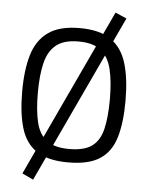

<svg xmlns="http://www.w3.org/2000/svg" viewBox="-60 -849 781 1014"><g transform="rotate(5 330.0 -341.5)"><path d="M305 -206 246 -234 511 -800 571 -774ZM154 117 95 89 303 -356 363 -330ZM330 10Q222 10 162.5 -30Q103 -70 79.5 -148.5Q56 -227 56 -342Q56 -457 80 -537Q104 -617 163.5 -659.5Q223 -702 330 -702Q437 -702 496.5 -660Q556 -618 580 -537.5Q604 -457 604 -340.5Q604 -224 580.5 -145.5Q557 -67 497.5 -28.5Q438 10 330 10ZM330 -61Q409 -61 450 -91Q491 -121 506 -183.5Q521 -246 521 -340.5Q521 -435 505.5 -499.5Q490 -564 449 -597.5Q408 -631 330 -631Q252 -631 211 -597.5Q170 -564 154.5 -500Q139 -436 139 -342.5Q139 -249 154 -186.5Q169 -124 210 -92.5Q251 -61 330 -61Z"/></g></svg>

Font: Cairo-CLs
Style: CLs-Regular
Weight: 400
Version: Version 3.130;gftools[0.9.24]